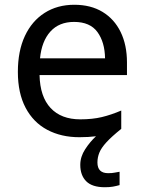

<svg xmlns="http://www.w3.org/2000/svg" viewBox="-20 -566 604 806"><path d="M389 116Q389 161 434 161Q451 161 462.5 158.5Q474 156 482 155V211Q468 215 454 217.5Q440 220 420 220Q367 220 342 195Q317 170 317 126Q317 92 337.5 60.5Q358 29 383 6Q352 10 313 10Q237 10 178.5 -21Q120 -52 87.5 -113.5Q55 -175 55 -264Q55 -352 84.5 -415Q114 -478 167.5 -512Q221 -546 292 -546Q361 -546 410.5 -516Q460 -486 486.5 -431.5Q513 -377 513 -304V-251H146Q148 -160 192.5 -112.5Q237 -65 317 -65Q368 -65 407.5 -74.5Q447 -84 489 -102V-25Q449 7 427 31Q405 55 397 75Q389 95 389 116ZM291 -474Q228 -474 191.5 -433.5Q155 -393 148 -321H421Q420 -389 389 -431.5Q358 -474 291 -474Z"/></svg>

Font: Noto Sans Cypro Minoan
Style: Regular
Weight: 400
Designer: David Williams
Foundry: David Williams
Version: Version 1.503; ttfautohint (v1.8.4.7-5d5b)